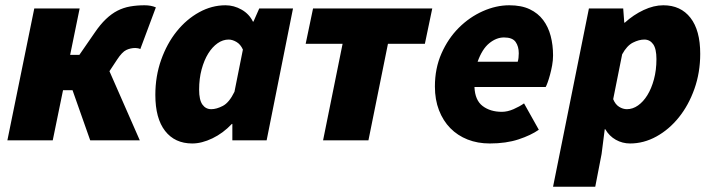

<svg xmlns="http://www.w3.org/2000/svg" viewBox="-20 -532 2705 728"><path d="M8 0 110 -500H282L246 -324H281L339 -408Q360 -439 381.5 -459.5Q403 -480 425.5 -491.5Q448 -503 473.5 -507.5Q499 -512 528 -512Q553 -512 571 -504L512 -346Q508 -348 503 -349Q498 -350 493 -350Q475 -350 459 -342.5Q443 -335 424 -306L395 -262L510 0H322L255 -190H219L180 0Z M709 12Q643 12 606 -35.5Q569 -83 569 -172Q569 -243 591 -305Q613 -367 650 -413Q687 -459 735 -485.5Q783 -512 835 -512Q867 -512 896 -495.5Q925 -479 939 -450H941L963 -500H1091L991 0H861V-62H859Q826 -27 785.5 -7.5Q745 12 709 12ZM781 -118Q801 -118 825 -130.5Q849 -143 869 -184L901 -344Q892 -364 876.5 -373Q861 -382 847 -382Q825 -382 805 -368Q785 -354 769.5 -329Q754 -304 744.5 -269Q735 -234 735 -192Q735 -153 747.5 -135.5Q760 -118 781 -118Z M1205 0 1279 -366H1139L1167 -500H1619L1591 -366H1451L1377 0Z M1629 -204Q1629 -273 1654 -329.5Q1679 -386 1719.5 -426.5Q1760 -467 1810.5 -489.5Q1861 -512 1911 -512Q1957 -512 1988.5 -497Q2020 -482 2039.5 -456Q2059 -430 2068 -395.5Q2077 -361 2077 -322Q2077 -303 2073.5 -284Q2070 -265 2065.5 -248.5Q2061 -232 2056.5 -219.5Q2052 -207 2049 -202H1779Q1781 -152 1810 -130Q1839 -108 1883 -108Q1904 -108 1927 -118Q1950 -128 1967 -140L2023 -40Q1993 -19 1946 -3.5Q1899 12 1837 12Q1791 12 1753 -3Q1715 -18 1687.5 -46Q1660 -74 1644.5 -114Q1629 -154 1629 -204ZM1791 -298H1943Q1945 -304 1946 -312.5Q1947 -321 1947 -330Q1947 -356 1935 -373Q1923 -390 1891 -390Q1862 -390 1835 -368Q1808 -346 1791 -298Z M2273 -42 2261 52 2237 176H2077L2213 -500H2343L2347 -446H2349Q2382 -476 2420.5 -494Q2459 -512 2495 -512Q2561 -512 2598 -464.5Q2635 -417 2635 -328Q2635 -257 2613 -195Q2591 -133 2554 -87Q2517 -41 2469 -14.5Q2421 12 2369 12Q2340 12 2315 -2Q2290 -16 2275 -42ZM2423 -382Q2403 -382 2380 -370.5Q2357 -359 2339 -326L2305 -156Q2313 -136 2327.5 -127Q2342 -118 2357 -118Q2379 -118 2399 -132Q2419 -146 2434.5 -171Q2450 -196 2459.5 -231Q2469 -266 2469 -308Q2469 -347 2456.5 -364.5Q2444 -382 2423 -382Z"/></svg>

Font: mr_Source Sans Pro
Style: Italic
Weight: 900
Italic angle: -11°
Designer: Paul D. Hunt
Foundry: Adobe Systems Incorporated
Version: Version 1.076;July 10, 2024;FontCreator 11.5.0.2430 64-bit